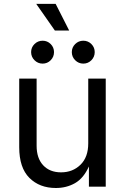

<svg xmlns="http://www.w3.org/2000/svg" viewBox="-20 -943 631 970"><path d="M262.2 6.8Q179.7 6.8 128.4 -44.4Q77.1 -95.7 77.1 -199.2V-545.9H165V-206.5Q165 -143.6 198.2 -107.9Q231.4 -72.3 288.6 -72.3Q347.2 -72.3 386.5 -110.6Q425.8 -148.9 425.8 -218.8V-545.9H514.2V0H429.2V-102.1Q402.3 -42.5 359.1 -17.8Q315.9 6.8 262.2 6.8ZM257.3 -788.6 163.1 -923.3H261.2L329.6 -788.6ZM195.3 -621.6Q171.4 -621.6 154.3 -638.7Q137.2 -655.8 137.2 -679.7Q137.2 -703.6 154.3 -720.5Q171.4 -737.3 195.3 -737.3Q219.2 -737.3 236.1 -720.5Q252.9 -703.6 252.9 -679.7Q252.9 -655.8 236.1 -638.7Q219.2 -621.6 195.3 -621.6ZM400.9 -621.6Q377 -621.6 359.9 -638.7Q342.8 -655.8 342.8 -679.7Q342.8 -703.6 359.9 -720.5Q377 -737.3 400.9 -737.3Q424.8 -737.3 441.7 -720.5Q458.5 -703.6 458.5 -679.7Q458.5 -655.8 441.7 -638.7Q424.8 -621.6 400.9 -621.6Z"/></svg>

Font: Inter-Regular
Style: Regular
Weight: 400
Designer: Rasmus Andersson
Foundry: rsms
Version: Version 4.000;git-a52131595